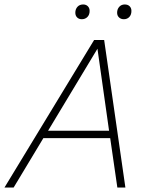

<svg xmlns="http://www.w3.org/2000/svg" viewBox="-62 -839 655 859"><path d="M-42 0 359 -660H404L499 0H463L431 -221H132L-1 0ZM153 -254H426L374 -621ZM492 -753Q479 -753 470.5 -761Q462 -769 462 -782Q462 -798 471.5 -808.5Q481 -819 496 -819Q510 -819 518 -811Q526 -803 526 -790Q526 -773 516.5 -763Q507 -753 492 -753ZM304 -753Q291 -753 283 -761Q275 -769 275 -782Q275 -798 284.5 -808.5Q294 -819 310 -819Q323 -819 331 -811Q339 -803 339 -790Q339 -773 329 -763Q319 -753 304 -753Z"/></svg>

Font: Kantumruy Pro ExtraLight
Style: Italic
Weight: 250
Italic angle: -13°
Version: Version 1.002